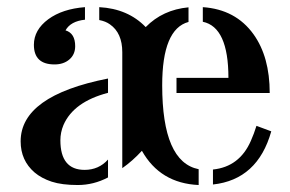

<svg xmlns="http://www.w3.org/2000/svg" viewBox="-20 -512 823 545"><path d="M543.9 13.2Q434.6 8.3 382.8 -84Q356.4 -55.2 327.1 -34.7V-363.8Q327.1 -418.5 292 -442.9Q279.8 -451.7 261.7 -455.1V-491.7Q343.3 -487.3 393.6 -435.1Q441.9 -484.4 515.1 -491.2V-449.7Q440.4 -429.7 440.4 -270Q440.4 -52.2 543.9 -31.7ZM220.2 -29.8Q260.3 -29.8 286.6 -59.1V-8.3Q245.6 13.2 200.7 13.2Q155.8 13.2 126.7 3.7Q97.7 -5.9 78.1 -22.5Q38.6 -56.6 38.6 -110.8Q38.6 -240.2 286.6 -289.1V-248.5Q189 -223.1 160.2 -157.2Q151.4 -136.2 151.4 -113.8Q151.4 -29.8 220.2 -29.8ZM628.4 -291Q628.4 -435.1 555.7 -450.2V-491.7Q648.9 -485.4 699.7 -414.6Q745.6 -350.6 745.6 -248H481V-291ZM134.8 -329.1Q76.2 -329.1 76.2 -384.8Q76.2 -427.2 117.2 -457.5Q157.2 -486.8 221.2 -491.7V-456.1Q180.2 -451.7 166 -425.8Q193.4 -417.5 193.4 -380.9Q193.4 -357.4 177 -343.3Q160.6 -329.1 134.8 -329.1ZM584.5 -30.8Q659.7 -38.6 691.9 -111.8Q701.2 -132.8 708 -154.8L750 -139.2Q711.4 -2 584.5 11.7Z"/></svg>

Font: Stardos Stencil
Style: Regular
Weight: 400
Version: Version 1.000